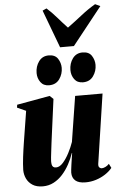

<svg xmlns="http://www.w3.org/2000/svg" viewBox="-66 -1077 704 1134"><g transform="rotate(-5 286.0 -509.5)"><path d="M141.5 13Q104.5 13 80.8 -2.2Q57 -17.5 45.5 -41.8Q34 -66 34 -93.5Q34 -109 35.8 -128.8Q37.5 -148.5 40 -170.5Q42.5 -192.5 45.8 -214.2Q49 -236 52 -255.5L81.5 -440L29.5 -463.5L32 -480.5L227.5 -515.5L248.5 -496L220.5 -285.5Q217.5 -264.5 214.5 -240Q211.5 -215.5 208.8 -193Q206 -170.5 204.2 -153.8Q202.5 -137 202.5 -131Q202.5 -119 204.2 -110.2Q206 -101.5 211.8 -96.5Q217.5 -91.5 229 -91.5Q250 -91.5 270.2 -114.2Q290.5 -137 307.5 -170Q324.5 -203 335 -233.5L377.5 -502.5H540L478.5 -91Q476.5 -75.5 483.2 -69.2Q490 -63 497 -63Q506.5 -63 518.8 -68.8Q531 -74.5 541 -85.5L553.5 -60.5Q537 -40 512 -23.8Q487 -7.5 457 2Q427 11.5 395 11.5Q354 11.5 334.5 -5.5Q315 -22.5 315 -53Q315 -59 316.5 -71.5Q318 -84 320.2 -100Q322.5 -116 325.2 -133.8Q328 -151.5 330.5 -168H328.5Q317.5 -135 300 -102.8Q282.5 -70.5 259 -44.2Q235.5 -18 206 -2.5Q176.5 13 141.5 13ZM230.5 -578.5Q197 -578.5 179.8 -602.2Q162.5 -626 162.5 -656.5Q162.5 -696 183.8 -725.2Q205 -754.5 242.5 -754.5Q280.5 -754.5 296.8 -729.2Q313 -704 313 -675Q313 -638 291.8 -608.2Q270.5 -578.5 230.5 -578.5ZM431 -578.5Q397.5 -578.5 380.2 -602.2Q363 -626 363 -656.5Q363 -696 384.2 -725.2Q405.5 -754.5 443 -754.5Q481 -754.5 497.2 -729.2Q513.5 -704 513.5 -675Q513.5 -638 492.2 -608.2Q471 -578.5 431 -578.5ZM314 -796.5 230 -1021 254 -1032Q283.5 -1006 313 -971.8Q342.5 -937.5 370.5 -908Q415 -940.5 456.8 -973.5Q498.5 -1006.5 542 -1032L572 -1018L396 -796.5Z"/></g></svg>

Font: Merriweather 144pt Black
Style: Italic
Weight: 900
Italic angle: -7.8°
Version: Version 2.101